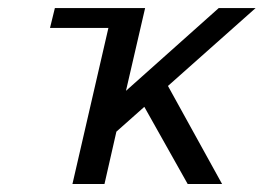

<svg xmlns="http://www.w3.org/2000/svg" viewBox="-20 -460 659 480"><path d="M271 -130.9 241.2 0H161.1L251 -390.1H105L117.2 -439.9H342.8L294.9 -232.9L526.9 -439.9H619.1L399.9 -245.1L535.2 0H449.2L340.8 -192.9Z"/></svg>

Font: Pfennig
Style: Italic
Weight: 500
Italic angle: -13°
Version: Version 20120410 ; ttfautohint (v0.8)